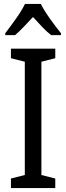

<svg xmlns="http://www.w3.org/2000/svg" viewBox="-20 -963 340 983"><path d="M263 0H36V-49L107 -67V-647L36 -665V-714H263V-665L192 -647V-67L263 -49ZM189 -943Q206 -909 236 -867Q266 -825 292 -793V-783H242Q219 -801 196 -825Q173 -849 149 -876Q124 -849 100.5 -824.5Q77 -800 57 -783H7V-793Q34 -828 63 -869Q92 -910 108 -943Z"/></svg>

Font: Noto Sans Devanagari Condensed
Style: Regular
Weight: 400
Width: 3
Designer: Jelle Bosma - Monotype Design Team
Foundry: Monotype Imaging Inc.
Version: Version 2.004; ttfautohint (v1.8.4.7-5d5b)